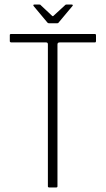

<svg xmlns="http://www.w3.org/2000/svg" viewBox="-20 -822 464 842"><path d="M195 0Q193 0 191.5 -1Q190 -2 190 -5V-628Q190 -632 188 -634Q186 -636 182 -636H28Q27 -636 25 -637.5Q23 -639 23 -641V-668Q23 -671 24.5 -672Q26 -673 28 -673H395Q399 -673 400 -671.5Q401 -670 401 -667V-642Q401 -639 400 -637.5Q399 -636 395 -636H242Q237 -636 234.5 -634Q232 -632 232 -627V-5Q232 0 227 0ZM195 -720Q190 -720 188 -723L127 -796Q126 -798 126.5 -800Q127 -802 130 -802H153Q158 -802 159 -799L208 -753Q212 -749 215 -753L265 -799Q267 -802 271 -802H295Q298 -802 299 -800Q300 -798 298 -796L237 -723Q236 -720 231 -720Z"/></svg>

Font: Glory Thin ExtraLight
Style: Regular
Weight: 250
Version: Version 1.011